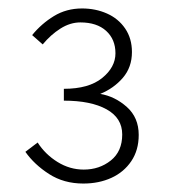

<svg xmlns="http://www.w3.org/2000/svg" viewBox="-20 -828 402 454"><path d="M177 -394Q131 -394 96 -416.5Q61 -439 40 -469L69 -491Q87 -463 116 -445Q145 -427 178 -427Q215 -427 242 -448.5Q269 -470 269 -510Q269 -549 232 -569.5Q195 -590 131 -590V-618Q190 -618 221.5 -643.5Q253 -669 253 -702Q253 -735 231 -755Q209 -775 170 -775Q146 -775 123 -760.5Q100 -746 81 -723L56 -745Q78 -772 107.5 -790Q137 -808 174 -808Q206 -808 233 -796Q260 -784 276 -760.5Q292 -737 292 -705Q292 -669 270.5 -644Q249 -619 217 -606Q252 -600 280 -575Q308 -550 308 -509Q308 -473 290.5 -447Q273 -421 243.5 -407.5Q214 -394 177 -394Z"/></svg>

Font: Source Sans 3 Light
Style: Regular
Weight: 300
Designer: Paul D. Hunt
Foundry: Adobe
Version: Version 3.052;hotconv 1.1.0;makeotfexe 2.6.0